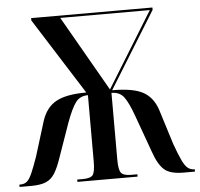

<svg xmlns="http://www.w3.org/2000/svg" viewBox="-51 -767 855 820"><g transform="rotate(-5 376.0 -357.0)"><path d="M0 0V-10H4Q22 -10 33 -19.5Q44 -29 55 -54Q66 -79 82 -125L128 -274Q147 -330 190.5 -353.5Q234 -377 319 -377L112 -704V-714H632V-704L430 -377Q520 -377 562.5 -353.5Q605 -330 623 -275L670 -125Q687 -78 699 -53Q711 -28 723 -19Q735 -10 750 -10H752V0H702Q646 0 620.5 -22.5Q595 -45 576 -100L520 -255Q498 -317 479.5 -341.5Q461 -366 426 -366V-80Q426 -37 436 -23.5Q446 -10 479 -10H506V0H248V-10H272Q306 -10 315.5 -23.5Q325 -37 325 -80V-365Q291 -365 272.5 -340.5Q254 -316 232 -256L181 -111Q167 -69 152 -44.5Q137 -20 113.5 -10Q90 0 50 0ZM421 -381 620 -704H236Z"/></g></svg>

Font: Noto Serif Display ExtraCondensed SemiBold
Style: Regular
Weight: 600
Width: 2
Designer: Monotype Design Team
Foundry: Monotype Imaging Inc.
Version: Version 2.009